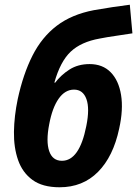

<svg xmlns="http://www.w3.org/2000/svg" viewBox="-20 -782 580 812"><path d="M232 10Q160 10 117.5 -21Q75 -52 56.5 -105Q38 -158 39 -224.5Q40 -291 55 -363Q78 -469 117.5 -547Q157 -625 220 -673Q283 -721 377 -739Q417 -746 456.5 -752Q496 -758 529 -762L540 -641Q503 -635 467.5 -630Q432 -625 402 -619Q323 -605 279 -563.5Q235 -522 210 -433L213 -432Q238 -465 274 -488Q310 -511 359 -511Q414 -511 448 -476.5Q482 -442 492 -380.5Q502 -319 484 -238Q459 -120 394.5 -55Q330 10 232 10ZM242 -102Q316 -102 345 -249Q360 -323 345.5 -363Q331 -403 293 -403Q255 -403 228 -364.5Q201 -326 188 -256Q174 -184 188 -143Q202 -102 242 -102Z"/></svg>

Font: Noto Sans SemiCondensed
Style: Bold Italic
Weight: 700
Width: 4
Italic angle: -12°
Designer: Monotype Design Team
Foundry: Monotype Imaging Inc.
Version: Version 2.013; ttfautohint (v1.8.4.7-5d5b)